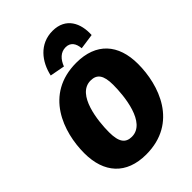

<svg xmlns="http://www.w3.org/2000/svg" viewBox="-279 -1092 1235 1235"><g transform="rotate(-45 339.0 -474.5)"><path d="M327 -755C345 -802 376 -835 422 -835C466 -835 487 -804 491 -757L596 -772C602 -874 558 -969 437 -969C318 -969 248 -876 226 -774ZM400 -716C112 -716 25 -458 25 -268C25 -89 121 20 301 20C591 20 676 -241 676 -429C676 -609 580 -716 400 -716ZM384 -570C441 -570 468 -536 468 -447C468 -346 446 -126 317 -126C260 -126 233 -161 233 -251C233 -348 255 -570 384 -570Z"/></g></svg>

Font: Fira Sans Heavy
Style: Italic
Weight: 900
Italic angle: -8°
Designer: bBox Type GmbH & Carrois Corporate GbR & Edenspiekermann AG
Foundry: bBox Type GmbH & Carrois Corporate GbR & Edenspiekermann AG
Version: Version 4.301;PS 004.301;hotconv 1.0.88;makeotf.lib2.5.64775